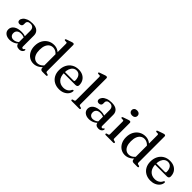

<svg xmlns="http://www.w3.org/2000/svg" viewBox="281 -2043 3358 3358"><g transform="rotate(45 1960.0 -363.5)"><path d="M347 -61V-71L340.5 -73.5V-359.5Q340.5 -403 319 -426Q297.5 -449 257.5 -449Q219.5 -449 200.5 -433.2Q181.5 -417.5 181.5 -395.5V-356.5Q181.5 -332.5 165.8 -319.5Q150 -306.5 122.5 -306.5Q98.5 -306.5 85.8 -319.2Q73 -332 73 -353Q73 -383.5 96.8 -412.5Q120.5 -441.5 166.2 -460Q212 -478.5 277 -478.5Q362 -478.5 403.2 -442.2Q444.5 -406 444.5 -344.5V-74Q444.5 -57.5 450.8 -50Q457 -42.5 468 -42.5Q480.5 -42.5 486 -48.2Q491.5 -54 495 -59.5Q497.5 -63 500.2 -65.2Q503 -67.5 506.5 -67.5Q511.5 -67.5 514 -63.8Q516.5 -60 516.5 -53.5Q516.5 -39.5 506.8 -24.5Q497 -9.5 478 1Q459 11.5 431 11.5Q391.5 11.5 369.2 -7.2Q347 -26 347 -61ZM50.5 -103.5Q50.5 -163 103 -200.5Q155.5 -238 249.5 -238Q283.5 -238 311.8 -231.8Q340 -225.5 361.5 -216L354 -189.5Q333.5 -198 311.5 -203.8Q289.5 -209.5 264 -209.5Q214.5 -209.5 186.8 -185.8Q159 -162 159 -120.5Q159 -80.5 181.8 -59Q204.5 -37.5 240 -37.5Q273 -37.5 303.8 -52.5Q334.5 -67.5 356.5 -95.5L367 -72.5Q337.5 -32.5 291.2 -10.5Q245 11.5 193 11.5Q130 11.5 90.2 -19.8Q50.5 -51 50.5 -103.5Z M945.5 -81 942.5 -84.5V-642Q942.5 -653 938.8 -658Q935 -663 926.5 -664L892.5 -665Q884 -666.5 880.5 -670Q877 -673.5 877 -679Q877 -685.5 881.2 -689.8Q885.5 -694 896 -697.5L980 -727Q995.5 -732.5 1005.2 -735Q1015 -737.5 1022.5 -737.5Q1035 -737.5 1041.2 -730.8Q1047.5 -724 1047.5 -712V-68Q1047.5 -54.5 1052.5 -47.8Q1057.5 -41 1067 -38.5L1090 -33.5Q1099 -31 1103.2 -26.8Q1107.5 -22.5 1107.5 -16Q1107.5 -8.5 1102 -4.2Q1096.5 0 1085 0H994Q972 0 958.8 -12.8Q945.5 -25.5 945.5 -49.5ZM579.5 -223Q579.5 -302 610.5 -359.2Q641.5 -416.5 694.2 -447.8Q747 -479 811.5 -479Q870.5 -479 916.8 -450Q963 -421 991.5 -367.5L967.5 -343Q942 -388 906 -411.2Q870 -434.5 829 -434.5Q789.5 -434.5 758 -412.5Q726.5 -390.5 708.2 -346.5Q690 -302.5 690 -235Q690 -171.5 707.5 -128.8Q725 -86 755.5 -64.5Q786 -43 824.5 -43Q865 -43 901 -66.2Q937 -89.5 966.5 -135.5L982.5 -110Q944 -52.5 893.5 -20.5Q843 11.5 783.5 11.5Q725 11.5 678.8 -18.5Q632.5 -48.5 606 -101.5Q579.5 -154.5 579.5 -223Z M1619.5 -291.5Q1619.5 -269 1606.2 -257.2Q1593 -245.5 1568 -245.5H1248.5V-276.5H1488Q1512.5 -276.5 1512.5 -298Q1512.5 -365.5 1483.8 -403Q1455 -440.5 1406.5 -440.5Q1368.5 -440.5 1339.8 -419Q1311 -397.5 1294.8 -357.8Q1278.5 -318 1278.5 -264Q1278.5 -164.5 1326 -113Q1373.5 -61.5 1450.5 -61.5Q1500 -61.5 1536.5 -84Q1573 -106.5 1587.5 -143.5Q1594 -151.5 1598 -154.5Q1602 -157.5 1607 -157.5Q1614 -157.5 1617 -152Q1620 -146.5 1619.5 -138.5Q1616.5 -97.5 1589.8 -63.2Q1563 -29 1518.8 -8.8Q1474.5 11.5 1417.5 11.5Q1347.5 11.5 1294.2 -17.8Q1241 -47 1211.2 -100.5Q1181.5 -154 1181.5 -225.5Q1181.5 -298.5 1210.5 -355.8Q1239.5 -413 1293 -446Q1346.5 -479 1420 -479Q1481.5 -479 1526.2 -455Q1571 -431 1595.2 -389Q1619.5 -347 1619.5 -291.5Z M1869.5 -712V-68Q1869.5 -54.5 1874.5 -47.8Q1879.5 -41 1889 -38.5L1912 -33.5Q1921 -31 1925 -26.8Q1929 -22.5 1929 -16Q1929 -8.5 1923.8 -4.2Q1918.5 0 1907 0H1725.5Q1714.5 0 1709.2 -4.2Q1704 -8.5 1704 -16Q1704 -22.5 1708 -26.5Q1712 -30.5 1720.5 -33L1744.5 -38.5Q1754.5 -41.5 1759.5 -47.8Q1764.5 -54 1764.5 -67.5V-642Q1764.5 -653 1760.8 -658Q1757 -663 1748.5 -664L1714.5 -665Q1706 -666.5 1702.5 -670Q1699 -673.5 1699 -679Q1699 -685.5 1703 -689.8Q1707 -694 1718 -697.5L1802 -727Q1818 -733 1827.5 -735.2Q1837 -737.5 1843.5 -737.5Q1856.5 -737.5 1863 -730.8Q1869.5 -724 1869.5 -712Z M2308.5 -61V-71L2302 -73.5V-359.5Q2302 -403 2280.5 -426Q2259 -449 2219 -449Q2181 -449 2162 -433.2Q2143 -417.5 2143 -395.5V-356.5Q2143 -332.5 2127.2 -319.5Q2111.5 -306.5 2084 -306.5Q2060 -306.5 2047.2 -319.2Q2034.5 -332 2034.5 -353Q2034.5 -383.5 2058.2 -412.5Q2082 -441.5 2127.8 -460Q2173.5 -478.5 2238.5 -478.5Q2323.5 -478.5 2364.8 -442.2Q2406 -406 2406 -344.5V-74Q2406 -57.5 2412.2 -50Q2418.5 -42.5 2429.5 -42.5Q2442 -42.5 2447.5 -48.2Q2453 -54 2456.5 -59.5Q2459 -63 2461.8 -65.2Q2464.5 -67.5 2468 -67.5Q2473 -67.5 2475.5 -63.8Q2478 -60 2478 -53.5Q2478 -39.5 2468.2 -24.5Q2458.5 -9.5 2439.5 1Q2420.5 11.5 2392.5 11.5Q2353 11.5 2330.8 -7.2Q2308.5 -26 2308.5 -61ZM2012 -103.5Q2012 -163 2064.5 -200.5Q2117 -238 2211 -238Q2245 -238 2273.2 -231.8Q2301.5 -225.5 2323 -216L2315.5 -189.5Q2295 -198 2273 -203.8Q2251 -209.5 2225.5 -209.5Q2176 -209.5 2148.2 -185.8Q2120.5 -162 2120.5 -120.5Q2120.5 -80.5 2143.2 -59Q2166 -37.5 2201.5 -37.5Q2234.5 -37.5 2265.2 -52.5Q2296 -67.5 2318 -95.5L2328.5 -72.5Q2299 -32.5 2252.8 -10.5Q2206.5 11.5 2154.5 11.5Q2091.5 11.5 2051.8 -19.8Q2012 -51 2012 -103.5Z M2710.5 -450V-68Q2710.5 -54.5 2715.5 -47.8Q2720.5 -41 2730 -38.5L2753 -33.5Q2761.5 -31 2765.8 -26.8Q2770 -22.5 2770 -16Q2770 -8.5 2764.5 -4.2Q2759 0 2748 0H2566.5Q2555.5 0 2550.2 -4.2Q2545 -8.5 2545 -16Q2545 -22.5 2549 -26.5Q2553 -30.5 2561.5 -33L2585.5 -38.5Q2595.5 -41.5 2600.5 -47.8Q2605.5 -54 2605.5 -67.5V-379.5Q2605.5 -391 2601.8 -395.8Q2598 -400.5 2589.5 -401.5L2555.5 -403Q2547 -404.5 2543.5 -408Q2540 -411.5 2540 -417Q2540 -423.5 2544 -427.5Q2548 -431.5 2559 -435.5L2643 -465Q2659 -470.5 2668.5 -472.8Q2678 -475 2684.5 -475Q2697.5 -475 2704 -468.2Q2710.5 -461.5 2710.5 -450ZM2647 -568Q2614.5 -568 2594.8 -585.8Q2575 -603.5 2575 -631.5Q2575 -659.5 2594.8 -677Q2614.5 -694.5 2647 -694.5Q2679.5 -694.5 2699.5 -677Q2719.5 -659.5 2719.5 -631.5Q2719.5 -603.5 2699.5 -585.8Q2679.5 -568 2647 -568Z M3206 -81 3203 -84.5V-642Q3203 -653 3199.2 -658Q3195.5 -663 3187 -664L3153 -665Q3144.5 -666.5 3141 -670Q3137.5 -673.5 3137.5 -679Q3137.5 -685.5 3141.8 -689.8Q3146 -694 3156.5 -697.5L3240.5 -727Q3256 -732.5 3265.8 -735Q3275.5 -737.5 3283 -737.5Q3295.5 -737.5 3301.8 -730.8Q3308 -724 3308 -712V-68Q3308 -54.5 3313 -47.8Q3318 -41 3327.5 -38.5L3350.5 -33.5Q3359.5 -31 3363.8 -26.8Q3368 -22.5 3368 -16Q3368 -8.5 3362.5 -4.2Q3357 0 3345.5 0H3254.5Q3232.5 0 3219.2 -12.8Q3206 -25.5 3206 -49.5ZM2840 -223Q2840 -302 2871 -359.2Q2902 -416.5 2954.8 -447.8Q3007.5 -479 3072 -479Q3131 -479 3177.2 -450Q3223.5 -421 3252 -367.5L3228 -343Q3202.5 -388 3166.5 -411.2Q3130.5 -434.5 3089.5 -434.5Q3050 -434.5 3018.5 -412.5Q2987 -390.5 2968.8 -346.5Q2950.5 -302.5 2950.5 -235Q2950.5 -171.5 2968 -128.8Q2985.5 -86 3016 -64.5Q3046.5 -43 3085 -43Q3125.5 -43 3161.5 -66.2Q3197.5 -89.5 3227 -135.5L3243 -110Q3204.5 -52.5 3154 -20.5Q3103.5 11.5 3044 11.5Q2985.5 11.5 2939.2 -18.5Q2893 -48.5 2866.5 -101.5Q2840 -154.5 2840 -223Z M3880 -291.5Q3880 -269 3866.8 -257.2Q3853.5 -245.5 3828.5 -245.5H3509V-276.5H3748.5Q3773 -276.5 3773 -298Q3773 -365.5 3744.2 -403Q3715.5 -440.5 3667 -440.5Q3629 -440.5 3600.2 -419Q3571.5 -397.5 3555.2 -357.8Q3539 -318 3539 -264Q3539 -164.5 3586.5 -113Q3634 -61.5 3711 -61.5Q3760.5 -61.5 3797 -84Q3833.5 -106.5 3848 -143.5Q3854.5 -151.5 3858.5 -154.5Q3862.5 -157.5 3867.5 -157.5Q3874.5 -157.5 3877.5 -152Q3880.5 -146.5 3880 -138.5Q3877 -97.5 3850.2 -63.2Q3823.5 -29 3779.2 -8.8Q3735 11.5 3678 11.5Q3608 11.5 3554.8 -17.8Q3501.5 -47 3471.8 -100.5Q3442 -154 3442 -225.5Q3442 -298.5 3471 -355.8Q3500 -413 3553.5 -446Q3607 -479 3680.5 -479Q3742 -479 3786.8 -455Q3831.5 -431 3855.8 -389Q3880 -347 3880 -291.5Z"/></g></svg>

Font: Fraunces 18pt
Style: Regular
Weight: 400
Version: Version 1.000;[b76b70a41]